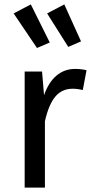

<svg xmlns="http://www.w3.org/2000/svg" viewBox="-20 -852 423 872"><path d="M373 -533 356 -443Q332 -449 310 -449Q261 -449 231 -413Q201 -377 184 -301V0H92V-527H171L180 -420Q201 -479 237 -509Q273 -539 321 -539Q349 -539 373 -533ZM206 -659 148 -634 42 -791 120 -832ZM348 -664 290 -639 194 -791 272 -832Z"/></svg>

Font: Fira GO
Style: Regular
Weight: 400
Designer: Carrois Corporate
Foundry: Carrois Corporate GbR
Version: Version 0.300